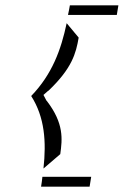

<svg xmlns="http://www.w3.org/2000/svg" viewBox="-20 -630 464 720"><path d="M97 -270C148 -190 154 -98 143 2L206 -52C214 -109 220 -167 156 -251L154 -253L143 -274L160 -289C161 -290 161 -289 162 -290C250 -374 265 -430 275 -489L230 -543C209 -444 176 -352 97 -270ZM139 33C138 45 136 57 134 70H316L322 33ZM235 -574H418L424 -610H242C240 -600 238 -586 235 -574Z"/></svg>

Font: Charger Static
Style: Obl
Weight: 1000
Designer: Jasper
Foundry: KineticPlasma Fonts/Cannot Into Space Fonts
Version: Version 1.1